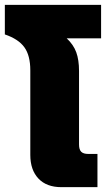

<svg xmlns="http://www.w3.org/2000/svg" viewBox="-45 -772 437 792"><path d="M80 -133V-482Q80 -543 55.5 -577Q31 -611 -25 -630V-752H372V-614H230Q258 -588 269.5 -556.5Q281 -525 281 -479V-176Q281 -155 290 -146Q299 -137 319 -137H357V0H208Q147 0 113.5 -35.5Q80 -71 80 -133Z"/></svg>

Font: Prompt ExtraBold
Style: Regular
Weight: 800
Designer: Katatrad Team
Foundry: CadsonDemak
Version: Version 1.000